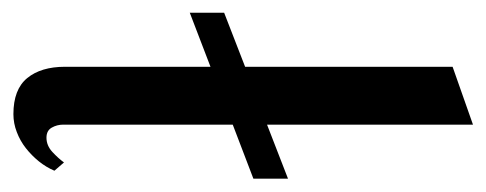

<svg xmlns="http://www.w3.org/2000/svg" viewBox="-250 -494 746 295"><g transform="rotate(90 123.5 -347.0)"><path d="M251 -416V-362.8L168 -331.1V-70.8Q168 -61 172.6 -53Q177.2 -44.9 188 -44.9Q200.2 -44.9 210 -54Q219.7 -63 226.1 -71.8L238.8 -57.1Q233.4 -44.4 224.4 -33.2Q215.3 -22 204.1 -13.2Q192.9 -4.4 179.4 0.7Q166 5.9 151.9 5.9Q113.8 5.9 96.4 -15.4Q79.1 -36.6 79.1 -73.2V-296.9L-3.9 -265.1V-317.9L79.1 -350.1V-668.9L168 -700.2V-383.8Z"/></g></svg>

Font: Redressed
Style: Regular
Weight: 400
Designer: Astigmatic (AOETI)
Foundry: Astigmatic (AOETI)
Version: Version 1.001